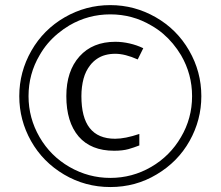

<svg xmlns="http://www.w3.org/2000/svg" viewBox="-20 -737 872 759"><path d="M436 -524.4Q425.3 -524.4 415.5 -523.2Q405.8 -522 396.5 -519.5Q387.2 -517.1 378.9 -513.2Q370.6 -509.3 363 -504.2Q355.5 -499 348.9 -492.9Q342.3 -486.8 336.4 -479Q327.6 -467.8 321 -454.6Q314.5 -441.4 310.3 -426Q306.2 -410.6 304 -393.3Q301.8 -376 301.8 -356.9Q301.8 -272.5 334.5 -231Q367.7 -188.5 435.1 -188.5Q474.6 -188.5 530.8 -207.5V-162.1Q520 -157.7 509.5 -154.3Q499 -150.9 487.8 -147.5Q464.4 -141.1 431.2 -141.1Q339.8 -141.1 291 -197.3Q242.2 -254.4 242.2 -356.9Q242.2 -456.1 294.4 -514.2Q346.2 -571.8 436 -571.8Q450.2 -571.8 464.4 -570.1Q478.5 -568.4 492.4 -565.2Q506.3 -562 519.8 -557.4Q533.2 -552.7 546.4 -546.4L524.4 -502Q474.1 -524.4 436 -524.4ZM56.2 -356.9Q56.2 -452.6 104 -536.4Q151.9 -620.1 235.6 -668.5Q319.3 -716.8 416 -716.8Q511.7 -716.8 595.5 -668.9Q679.2 -621.1 727.5 -537.4Q775.9 -453.6 775.9 -356.9Q775.9 -262.7 729.5 -179.9Q683.1 -97.2 599.1 -47.4Q557.6 -22.5 511.7 -10Q465.8 2.4 416 2.4Q316.9 2.4 233.2 -47.1Q149.4 -96.7 102.8 -179.4Q56.2 -262.2 56.2 -356.9ZM92.8 -356.9Q92.8 -270.5 136.2 -195.3Q179.7 -120.1 254.9 -76.9Q330.1 -33.7 416 -33.7Q502.9 -33.7 577.6 -77.1Q614.7 -98.6 644.3 -128.2Q673.8 -157.7 695.3 -194.8Q739.3 -269 739.3 -356.9Q739.3 -443.8 695.8 -518.6Q681.2 -543 663.3 -564.5Q645.5 -585.9 624.3 -604Q603 -622.1 578.1 -636.2Q503.9 -680.2 416 -680.2Q329.1 -680.2 254.4 -636.7Q230 -622.1 208.5 -604.2Q187 -586.4 168.9 -565.2Q150.9 -543.9 136.7 -519Q92.8 -444.8 92.8 -356.9Z"/></svg>

Font: Sahel Light FD
Style: Light-FD
Weight: 300
Foundry: Saber Rastikerdar (saber.rastikerdar@gmail.com)
Version: Version 3.3.0